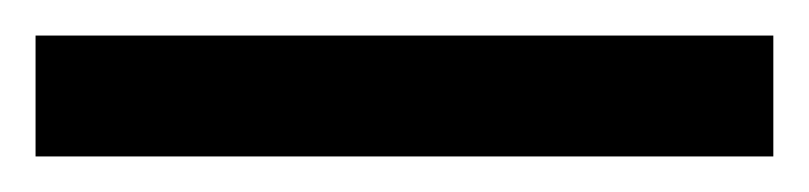

<svg xmlns="http://www.w3.org/2000/svg" viewBox="-22 70 455 108"><path d="M413 158H-2V90H413Z"/></svg>

Font: Noto IKEA Arabic
Style: Bold
Weight: 700
Designer: Monotype Design Team
Foundry: Monotype Imaging Inc.
Version: Version 1.200